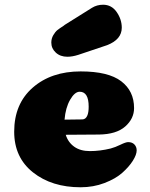

<svg xmlns="http://www.w3.org/2000/svg" viewBox="-20 -786 635 812"><path d="M321 6Q199 6 119.5 -57Q40 -120 40 -229Q40 -347 118.5 -415.5Q197 -484 321 -484Q438 -484 492.5 -442.5Q547 -401 547 -329Q547 -284 509.5 -251Q472 -218 399 -217L258 -216Q268 -184 294 -165.5Q320 -147 360 -147Q403 -147 448 -158Q467 -163 489.5 -174Q512 -185 522 -185Q539 -185 548.5 -175Q558 -165 558 -150Q558 -132 542 -106.5Q526 -81 497.5 -55.5Q469 -30 422 -12Q375 6 321 6ZM253 -280Q322 -281 328 -281Q343 -281 350 -299Q355 -312 355 -335Q355 -398 317 -398Q296 -398 276.5 -364Q257 -330 253 -280ZM369 -753Q390 -766 416 -766Q452 -766 473.5 -735Q495 -704 495 -669Q495 -619 433 -595L311 -554Q286 -546 265 -546Q235 -546 216 -563.5Q197 -581 197 -606Q197 -623 205.5 -637.5Q214 -652 223 -659Q232 -666 249 -677Q252 -679 254 -681Z"/></svg>

Font: Coiny 2.0
Style: Regular
Weight: 400
Version: Version 1.001 July 11, 2018